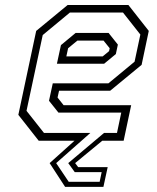

<svg xmlns="http://www.w3.org/2000/svg" viewBox="-20 -560 625 764"><path d="M239 183.5 177.5 89 276.5 0H134L53 -103L124 -437L249 -540H491L572 -437L543.5 -302L418.5 -199H215L209 -172L233 -141.5H502L472 0H387L279 89L291 105H408.5L391.5 183.5ZM253.5 163.5H376.5L384.5 125H277.5L251.5 89L394 -31H445.5L462.5 -112H212.5L175 -159L190 -228.5H411.5L515.5 -314.5L538.5 -422.5L469.5 -510H258L150 -420.5L85.5 -119L155 -31H339.5L203.5 89ZM206.5 -306.5 222.5 -380.5 281 -429H412L449 -382.5L441 -345L394.5 -306.5ZM244 -335.5H388.5L414 -356.5L416.5 -368L392 -398.5H288L251 -368Z"/></svg>

Font: Tourney Expanded Light
Style: Italic
Weight: 300
Width: 7
Italic angle: -12°
Designer: Tyler Finck
Foundry: Etcetera Type Co
Version: Version 1.010; ttfautohint (v1.8.3)